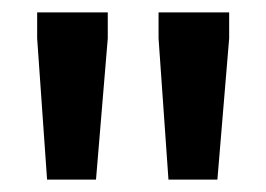

<svg xmlns="http://www.w3.org/2000/svg" viewBox="-20 -746 430 310"><path d="M252 -456 236 -684V-726H350V-684L331 -456ZM56 -456 40 -684V-726H154V-684L135 -456Z"/></svg>

Font: Ruda ExtraBold
Style: Regular
Weight: 800
Designer: Mariela Monsalve and Angelina Sanchez
Foundry: Mariela Monsalve and Angelina Sanchez
Version: Version 2.000